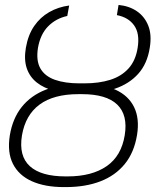

<svg xmlns="http://www.w3.org/2000/svg" viewBox="-20 -760 639 790"><path d="M309.6 -414.1H324.7Q403.3 -414.6 456.1 -390.4Q508.8 -366.2 531.7 -319.3Q554.7 -272.5 543.9 -205.1Q532.2 -132.8 493.4 -85.2Q454.6 -37.6 393.1 -13.9Q331.5 9.8 250.5 9.8H242.7Q164.6 9.8 110.8 -14.4Q57.1 -38.6 33.2 -85.9Q9.3 -133.3 20.5 -203.6Q32.2 -273.4 69.8 -320.3Q107.4 -367.2 168.2 -390.9Q229 -414.6 309.6 -414.1ZM317.4 -372.6H302.7Q200.7 -372.6 142.6 -329.6Q84.5 -286.6 70.3 -202.6Q56.6 -118.2 102.8 -76.2Q148.9 -34.2 249.5 -34.2H258.3Q357.9 -34.2 418.7 -76.2Q479.5 -118.2 493.2 -203.6Q506.8 -286.6 462.4 -329.6Q418 -372.6 317.4 -372.6ZM308.1 -417H326.7Q387.7 -417 433.8 -431.6Q480 -446.3 509 -478.5Q538.1 -510.7 546.4 -563.5Q555.7 -621.6 532.2 -655Q508.8 -688.5 460.9 -697.8L467.8 -739.7Q511.7 -735.4 543.5 -713.6Q575.2 -691.9 590.1 -654.3Q605 -616.7 596.2 -563.5Q585.9 -497.6 548.6 -456.1Q511.2 -414.6 452.6 -395Q394 -375.5 318.8 -375.5H301.3Q246.6 -375.5 203.4 -386.5Q160.2 -397.5 131.1 -420.7Q102.1 -443.8 90.1 -479.2Q78.1 -514.6 86.4 -563.5Q95.7 -616.7 120.6 -652.8Q145.5 -689 182.6 -710.2Q219.7 -731.4 264.6 -737.3L256.8 -694.3Q210 -684.1 178 -651.6Q146 -619.1 136.2 -563Q127.9 -510.3 146.2 -478.3Q164.6 -446.3 206.1 -431.6Q247.6 -417 308.1 -417Z"/></svg>

Font: Inter ExtraLight
Style: Italic
Weight: 250
Italic angle: -9.3988°
Designer: Rasmus Andersson
Foundry: rsms
Version: Version 4.001;git-66647c0bb